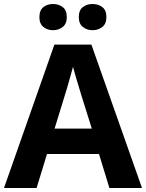

<svg xmlns="http://www.w3.org/2000/svg" viewBox="-20 -940 730 960"><path d="M527 0 475 -170H215L163 0H0L252 -717H437L690 0ZM387 -463Q382 -480 374 -506Q366 -532 358 -559Q350 -586 345 -606Q340 -586 331.5 -556.5Q323 -527 315.5 -500.5Q308 -474 304 -463L253 -297H439ZM177 -854Q177 -889 197 -904.5Q217 -920 244.9 -920Q272.8 -920 293.4 -904.6Q314 -889.2 314 -854.4Q314 -821 293.4 -805Q272.8 -789 244.9 -789Q217 -789 197 -805.2Q177 -821.5 177 -854ZM374 -854Q374 -889 394.1 -904.5Q414.3 -920 442.6 -920Q471 -920 491.5 -904.6Q512 -889.2 512 -854.4Q512 -821 491.4 -805Q470.9 -789 443 -789Q414.5 -789 394.2 -805.2Q374 -821.5 374 -854Z"/></svg>

Font: Noto Sans Tai Tham
Style: Regular
Weight: 400
Designer: Monotype Design Team 2013. Revised by David WIlliams 2020
Foundry: Monotype Imaging Inc.
Version: Version 2.002